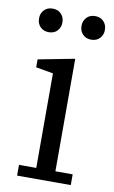

<svg xmlns="http://www.w3.org/2000/svg" viewBox="-83 -765 482 810"><g transform="rotate(10 157.5 -360.0)"><path d="M50 -46H124V-451L50 -464V-498L206 -528V-46H280V0H50ZM76 -619Q53 -619 39.5 -633.5Q26 -648 26 -668V-671Q26 -691 39.5 -705.5Q53 -720 76 -720Q99 -720 112.5 -705.5Q126 -691 126 -671V-668Q126 -648 112.5 -633.5Q99 -619 76 -619ZM258 -619Q235 -619 221.5 -633.5Q208 -648 208 -668V-671Q208 -691 221.5 -705.5Q235 -720 258 -720Q281 -720 294.5 -705.5Q308 -691 308 -671V-668Q308 -648 294.5 -633.5Q281 -619 258 -619Z"/></g></svg>

Font: IBM Plex Serif
Style: Regular
Weight: 400
Designer: Mike Abbink, Paul van der Laan, Pieter van Rosmalen
Foundry: Bold Monday
Version: Version 3.001